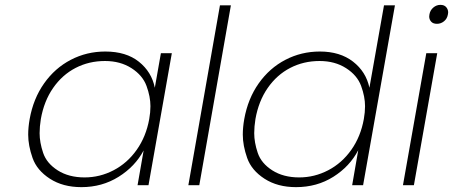

<svg xmlns="http://www.w3.org/2000/svg" viewBox="-20 -762 1864 790"><path d="M102 -272Q117 -356 161.5 -419Q206 -482 271.5 -516Q337 -550 413 -550Q499 -550 551.5 -508Q604 -466 617 -401L642 -543H687L591 0H546L571 -143Q536 -77 468 -34.5Q400 8 315 8Q239 8 185.5 -26.5Q132 -61 114 -112Q96 -163 96 -208Q96 -238 102 -272ZM594 -272Q599 -300 599 -325Q599 -364 583 -408Q567 -452 521 -481.5Q475 -511 412 -511Q346 -511 291 -482.5Q236 -454 198.5 -400Q161 -346 148 -272Q143 -241 143 -214Q143 -176 157.5 -133Q172 -90 217.5 -61Q263 -32 328 -32Q391 -32 447.5 -61.5Q504 -91 542.5 -145.5Q581 -200 594 -272Z M930 -740 800 0H755L885 -740Z M985 -272Q1000 -356 1044.5 -419Q1089 -482 1154.5 -516Q1220 -550 1296 -550Q1379 -550 1432.5 -508.5Q1486 -467 1500 -401L1560 -740H1605L1474 0H1429L1454 -144Q1419 -77 1351.5 -34.5Q1284 8 1198 8Q1122 8 1068.5 -26.5Q1015 -61 997 -112Q979 -163 979 -208Q979 -238 985 -272ZM1477 -272Q1482 -300 1482 -325Q1482 -364 1466 -408Q1450 -452 1404 -481.5Q1358 -511 1295 -511Q1229 -511 1174 -482.5Q1119 -454 1081.5 -400Q1044 -346 1031 -272Q1026 -241 1026 -214Q1026 -176 1040.5 -133Q1055 -90 1100.5 -61Q1146 -32 1211 -32Q1274 -32 1330.5 -61.5Q1387 -91 1425.5 -145.5Q1464 -200 1477 -272Z M1778 -664Q1762 -664 1754 -673Q1746 -682 1746 -694Q1746 -699 1747 -703Q1750 -720 1763 -731Q1776 -742 1792 -742Q1808 -742 1816 -732.5Q1824 -723 1824 -711Q1824 -707 1823 -703Q1820 -685 1807 -674.5Q1794 -664 1778 -664ZM1779 -543 1683 0H1638L1734 -543Z"/></svg>

Font: Fz Poppins ExtLt
Style: Italic
Weight: 200
Italic angle: -10°
Designer: Ninad Kale (Devanagari), Jonny Pinhorn (Latin)
Foundry: Indian Type Foundry
Version: Vit hóa bi Vntype.Com & FontZin.Com